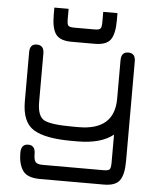

<svg xmlns="http://www.w3.org/2000/svg" viewBox="-57 -695 778 944"><g transform="rotate(5 331.5 -223.0)"><path d="M589.8 75.2V-416C589.8 -443.4 578.1 -457 554.7 -457C531.2 -457 519.5 -443.4 519.5 -416V-226.6C519.5 -122.4 460.6 -70.3 342.8 -70.3H314.5C242.2 -70.3 194.8 -76.3 172.4 -88.4C149.9 -100.4 138.7 -129.9 138.7 -176.8V-416C138.7 -443.4 126.6 -457 102.5 -457C79.8 -457 68.4 -443.4 68.4 -416V-173.8C68.4 -105.5 87.6 -59.4 126 -35.6C164.4 -11.9 227.2 0 314.5 0H342.8C420.2 0 479.2 -16.3 519.5 -48.8V90.8C519.5 107.1 517.4 117.7 513.2 122.6C509 127.4 499.3 129.9 484.4 129.9H182.6C165 129.9 153.3 126.3 147.5 119.1C141.6 112 138.7 98.6 138.7 79.1C138.7 51.1 127 37.1 103.5 37.1C80.1 37.1 68.4 51.8 68.4 81.1C68.4 116.9 75.7 145.7 90.3 167.5C105 189.3 133.5 200.2 175.8 200.2H491.2C529 200.2 554.9 190.6 568.8 171.4C582.8 152.2 589.8 120.1 589.8 75.2ZM271.5 -485.4H385.7C424.2 -485.4 450.2 -495 463.9 -514.2C477.5 -533.4 484.4 -565.1 484.4 -609.4V-645.5H414.1V-593.8C414.1 -577.5 411.9 -567.1 407.7 -562.5C403.5 -557.9 393.9 -555.7 378.9 -555.7H279.3C263.7 -555.7 253.7 -557.9 249.5 -562.5C245.3 -567.1 243.2 -577.5 243.2 -593.8V-645.5H172.9V-609.4C172.9 -565.1 179.9 -533.4 193.8 -514.2C207.8 -495 233.7 -485.4 271.5 -485.4Z"/></g></svg>

Font: Jura
Style: DemiBold
Weight: 600
Version: Version 2.5.1